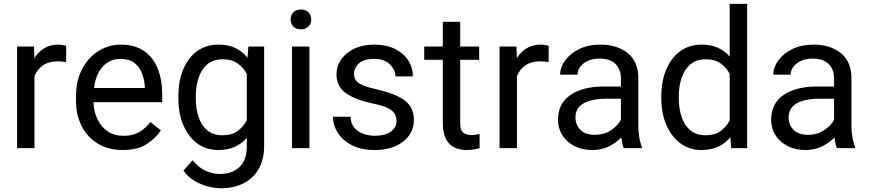

<svg xmlns="http://www.w3.org/2000/svg" viewBox="-20 -770 4519 998"><path d="M324.2 -531.2 323.7 -447.3Q303.7 -451.2 279.8 -451.2Q233.4 -451.2 203.6 -430.4Q173.8 -409.7 159.2 -375V0H68.8V-528.3H156.7L158.7 -467.8Q178.7 -500 209.7 -519Q240.7 -538.1 284.2 -538.1Q293.9 -538.1 306.6 -535.9Q319.3 -533.7 324.2 -531.2Z M617.7 9.8Q543.9 9.8 489.5 -22.9Q435.1 -55.7 405 -113.5Q375 -171.4 375 -245.6V-266.1Q375 -352.5 408 -413.3Q440.9 -474.1 493.9 -506.1Q546.9 -538.1 606 -538.1Q681.6 -538.1 729.7 -504.2Q777.8 -470.2 800.5 -411.9Q823.2 -353.5 823.2 -279.3V-238.8H465.8Q467.3 -190.4 486.3 -150.6Q505.4 -110.8 539.8 -87.4Q574.2 -64 622.6 -64Q670.4 -64 703.6 -83.5Q736.8 -103 761.7 -135.7L816.4 -92.3Q791 -53.2 743.7 -21.7Q696.3 9.8 617.7 9.8ZM606 -463.9Q552.2 -463.9 515.1 -424.8Q478 -385.7 468.8 -312.5H732.9V-319.3Q731 -354.5 718.5 -387.7Q706.1 -420.9 679.2 -442.4Q652.3 -463.9 606 -463.9Z M907.2 -258.3V-268.6Q907.2 -349.1 932.6 -409.9Q958 -470.7 1004.6 -504.4Q1051.3 -538.1 1115.7 -538.1Q1166 -538.1 1203.4 -520.5Q1240.7 -502.9 1266.6 -469.7L1271 -528.3H1353V-11.2Q1353 58.6 1324.7 107.9Q1296.4 157.2 1245.8 182.9Q1195.3 208.5 1129.4 208.5Q1102.1 208.5 1065.2 200Q1028.3 191.4 992.9 171.1Q957.5 150.9 933.6 116.7L981 63Q1014.2 103 1050.5 118.7Q1086.9 134.3 1122.6 134.3Q1186.5 134.3 1224.6 98.4Q1262.7 62.5 1262.7 -6.8V-53.2Q1236.8 -22.9 1200 -6.6Q1163.1 9.8 1114.7 9.8Q1051.3 9.8 1004.6 -25.1Q958 -60.1 932.6 -120.6Q907.2 -181.2 907.2 -258.3ZM997.6 -268.6V-258.3Q997.6 -206.1 1012 -162.4Q1026.4 -118.7 1057.1 -92.8Q1087.9 -66.9 1136.7 -66.9Q1185.1 -66.9 1215.1 -88.9Q1245.1 -110.8 1262.7 -145V-385.7Q1245.6 -418.5 1215.3 -440.2Q1185.1 -461.9 1137.7 -461.9Q1088.4 -461.9 1057.4 -435.5Q1026.4 -409.2 1012 -365.2Q997.6 -321.3 997.6 -268.6Z M1490.7 -668.5Q1490.7 -690.4 1504.2 -705.6Q1517.6 -720.7 1543.9 -720.7Q1569.8 -720.7 1583.7 -705.6Q1597.7 -690.4 1597.7 -668.5Q1597.7 -647.5 1583.7 -632.6Q1569.8 -617.7 1543.9 -617.7Q1517.6 -617.7 1504.2 -632.6Q1490.7 -647.5 1490.7 -668.5ZM1588.4 -528.3V0H1497.6V-528.3Z M2041 -140.1Q2041 -159.7 2032.5 -176.5Q2023.9 -193.4 1997.8 -207.3Q1971.7 -221.2 1919.4 -231.4Q1831.1 -250 1780 -284.4Q1729 -318.8 1729 -383.8Q1729 -425.8 1753.2 -460.7Q1777.3 -495.6 1821.5 -516.8Q1865.7 -538.1 1924.8 -538.1Q1988.3 -538.1 2033.2 -515.6Q2078.1 -493.2 2102.1 -455.8Q2126 -418.5 2126 -373H2035.6Q2035.6 -405.8 2007.1 -434.8Q1978.5 -463.9 1924.8 -463.9Q1868.7 -463.9 1844.2 -439.5Q1819.8 -415 1819.8 -386.2Q1819.8 -366.7 1829.6 -352.5Q1839.4 -338.4 1865.5 -327.1Q1891.6 -315.9 1941.4 -304.7Q2039.1 -282.2 2085.2 -246.6Q2131.3 -210.9 2131.3 -147Q2131.3 -77.6 2075.4 -33.9Q2019.5 9.8 1927.2 9.8Q1857.4 9.8 1809.1 -15.1Q1760.7 -40 1735.8 -79.6Q1710.9 -119.1 1710.9 -163.1H1801.8Q1803.7 -126 1823.2 -104.2Q1842.8 -82.5 1871.1 -73.5Q1899.4 -64.5 1927.2 -64.5Q1982.4 -64.5 2011.7 -85.9Q2041 -107.4 2041 -140.1Z M2470.7 -528.3V-459H2372.1V-130.9Q2372.1 -90.3 2389.9 -79.1Q2407.7 -67.9 2430.2 -67.9Q2441.4 -67.9 2453.9 -70.1Q2466.3 -72.3 2472.7 -73.7L2473.1 0Q2462.4 3.4 2445.1 6.6Q2427.7 9.8 2403.3 9.8Q2370.1 9.8 2342.3 -3.4Q2314.5 -16.6 2298.1 -47.6Q2281.7 -78.6 2281.7 -131.3V-459H2185.1V-528.3H2281.7V-656.7H2372.1V-528.3Z M2832 -531.2 2831.5 -447.3Q2811.5 -451.2 2787.6 -451.2Q2741.2 -451.2 2711.4 -430.4Q2681.6 -409.7 2667 -375V0H2576.7V-528.3H2664.6L2666.5 -467.8Q2686.5 -500 2717.5 -519Q2748.5 -538.1 2792 -538.1Q2801.8 -538.1 2814.5 -535.9Q2827.1 -533.7 2832 -531.2Z M3222.2 0Q3217.8 -9.8 3214.6 -24.7Q3211.4 -39.6 3209.5 -55.7Q3184.1 -28.8 3146 -9.5Q3107.9 9.8 3059.1 9.8Q3005.4 9.8 2965.1 -11.2Q2924.8 -32.2 2902.6 -67.6Q2880.4 -103 2880.4 -147Q2880.4 -231.9 2944.8 -276.1Q3009.3 -320.3 3118.2 -320.3H3207.5V-362.3Q3207.5 -409.2 3179.4 -437.3Q3151.4 -465.3 3096.2 -465.3Q3044.9 -465.3 3013.4 -440.2Q2981.9 -415 2981.9 -381.8H2891.6Q2891.6 -419.9 2917.5 -455.8Q2943.4 -491.7 2990.5 -514.9Q3037.6 -538.1 3101.6 -538.1Q3187.5 -538.1 3242.7 -494.1Q3297.9 -450.2 3297.9 -361.3V-115.2Q3297.9 -88.9 3302.5 -59.1Q3307.1 -29.3 3316.4 -7.8V0ZM3072.3 -69.3Q3121.1 -69.3 3157 -93.8Q3192.9 -118.2 3207.5 -147.9V-256.8H3132.8Q3055.2 -256.8 3013.2 -232.7Q2971.2 -208.5 2971.2 -159.2Q2971.2 -121.6 2996.6 -95.5Q3022 -69.3 3072.3 -69.3Z M3417.5 -258.3V-268.6Q3417.5 -349.1 3443.6 -409.9Q3469.7 -470.7 3516.6 -504.4Q3563.5 -538.1 3626.5 -538.1Q3674.3 -538.1 3710.7 -522Q3747.1 -505.9 3772.9 -475.6V-750H3863.8V0H3780.8L3776.4 -56.6Q3750.5 -24.9 3712.9 -7.6Q3675.3 9.8 3625.5 9.8Q3563.5 9.8 3516.6 -25.1Q3469.7 -60.1 3443.6 -120.6Q3417.5 -181.2 3417.5 -258.3ZM3508.3 -268.6V-258.3Q3508.3 -206.1 3522.9 -162.4Q3537.6 -118.7 3568.4 -92.8Q3599.1 -66.9 3647.9 -66.9Q3695.3 -66.9 3725.1 -88.4Q3754.9 -109.9 3772.9 -143.6V-386.7Q3755.4 -419.4 3725.3 -440.7Q3695.3 -461.9 3648.9 -461.9Q3599.6 -461.9 3568.6 -435.5Q3537.6 -409.2 3522.9 -365.2Q3508.3 -321.3 3508.3 -268.6Z M4330.1 0Q4325.7 -9.8 4322.5 -24.7Q4319.3 -39.6 4317.4 -55.7Q4292 -28.8 4253.9 -9.5Q4215.8 9.8 4167 9.8Q4113.3 9.8 4073 -11.2Q4032.7 -32.2 4010.5 -67.6Q3988.3 -103 3988.3 -147Q3988.3 -231.9 4052.7 -276.1Q4117.2 -320.3 4226.1 -320.3H4315.4V-362.3Q4315.4 -409.2 4287.4 -437.3Q4259.3 -465.3 4204.1 -465.3Q4152.8 -465.3 4121.3 -440.2Q4089.8 -415 4089.8 -381.8H3999.5Q3999.5 -419.9 4025.4 -455.8Q4051.3 -491.7 4098.4 -514.9Q4145.5 -538.1 4209.5 -538.1Q4295.4 -538.1 4350.6 -494.1Q4405.8 -450.2 4405.8 -361.3V-115.2Q4405.8 -88.9 4410.4 -59.1Q4415 -29.3 4424.3 -7.8V0ZM4180.2 -69.3Q4229 -69.3 4264.9 -93.8Q4300.8 -118.2 4315.4 -147.9V-256.8H4240.7Q4163.1 -256.8 4121.1 -232.7Q4079.1 -208.5 4079.1 -159.2Q4079.1 -121.6 4104.5 -95.5Q4129.9 -69.3 4180.2 -69.3Z"/></svg>

Font: Vazirmatn RD UI FD
Style: Regular
Weight: 400
Designer: Saber Rastikerdar
Foundry: Saber Rastikerdar
Version: Version 33.003